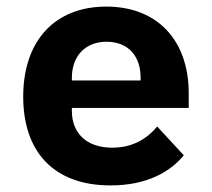

<svg xmlns="http://www.w3.org/2000/svg" viewBox="-20 -548 640 580"><path d="M313.9 12.1C425.1 12.1 495 -29.8 535.2 -78.8L454.9 -165.8C422.9 -127.8 380 -101.9 318.9 -101.9C240.1 -101.9 197.1 -147 197.1 -213.1V-221.9H550.1V-266C550.1 -426.8 454.9 -528.1 301.1 -528.1C146 -528.1 50.1 -425.1 50.1 -256C50.1 -90.9 141 12.1 313.9 12.1ZM197.1 -305V-312.9C197.1 -378.9 237.9 -421.9 301.8 -421.9C366.1 -421.9 404.8 -380 404.8 -312.9V-305Z"/></svg>

Font: Margiela Mono Bold
Style: Regular
Weight: 700
Designer: Mike Abbink, Paul van der Laan, Pieter van Rosmalen
Foundry: Bold Monday
Version: Version 2.003 2021